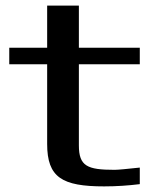

<svg xmlns="http://www.w3.org/2000/svg" viewBox="-20 -654 543 684"><path d="M261 -136V-425H478V-484H261V-634H148V-484H13V-425H148V-141C148 -22 201 10 351 10C395 10 438 7 478 2V-57C431 -52 401 -49 388 -49C291 -49 261 -62 261 -136Z"/></svg>

Font: Gamestation Extended
Style: Regular
Weight: 400
Width: 7
Designer: Jonas Hecksher
Foundry: Jonas Hecksher, Playtypeª, e-types AS
Version: Version 1.003